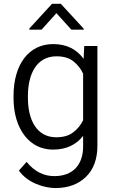

<svg xmlns="http://www.w3.org/2000/svg" viewBox="-20 -767 598 997"><path d="M50.3 -258.8C50.3 -206.5 58.6 -160.6 75.2 -120.1C108.4 -39.6 171.4 9.8 255.4 9.8C325.2 9.8 376.5 -16.1 411.6 -61.5V-6.8C411.6 91.3 356 147.5 262.7 147.5C210.4 147.5 161.6 127 118.2 73.7L78.1 118.7C123 182.6 209 209.5 268.1 209.5C333 209.5 385.7 190.4 425.8 151.9C465.8 113.3 485.8 59.1 485.8 -10.3V-528.3H417.5L414.1 -461.4C378.9 -510.3 327.1 -538.1 256.3 -538.1C128.4 -538.1 50.3 -431.2 50.3 -269ZM125 -269C125 -382.8 170.4 -474.6 272.9 -474.6C310.1 -474.6 339.8 -465.8 361.8 -448.2C383.8 -430.2 400.4 -409.2 411.6 -384.3V-142.6C399.4 -117.2 381.8 -96.2 359.9 -79.6C337.9 -62.5 308.6 -54.2 272 -54.2C169.9 -54.2 125 -145 125 -258.8ZM250 -747.1 132.3 -618.7V-612.8H195.8L272.9 -698.7L350.6 -612.8H415V-617.7L295.9 -747.1Z"/></svg>

Font: Vazirmatn Light
Style: Regular
Weight: 300
Designer: Saber Rastikerdar
Foundry: Saber Rastikerdar
Version: Version 33.003